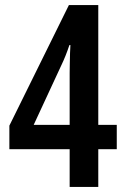

<svg xmlns="http://www.w3.org/2000/svg" viewBox="-20 -738 494 758"><path d="M441 -149H368V0H255V-149H17V-242L252 -718H368V-245H441ZM255 -450Q255 -462 255.5 -484.5Q256 -507 256.5 -529Q257 -551 258 -560H254Q239 -515 222 -480L113 -245H255Z"/></svg>

Font: Noto Sans Thai ExtCond SemBd
Style: Regular
Weight: 600
Width: 2
Designer: Monotype Design Team
Foundry: Monotype Imaging Inc.
Version: Version 2.002; ttfautohint (v1.8.4.7-5d5b)